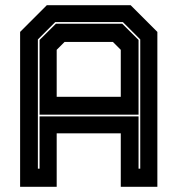

<svg xmlns="http://www.w3.org/2000/svg" viewBox="-20 -720 684 740"><path d="M57.5 0V-597L160.5 -700H483.5L586.5 -597V0H445.5V-206H198.5V0ZM126 -70H132.5V-271.5H514V-70H520.5V-568L453.5 -635H193L126 -568ZM198.5 -347H445.5V-528L415 -558.5H229L198.5 -528ZM132.5 -278V-566L195.5 -628.5H451L514 -566V-278Z"/></svg>

Font: Tourney ExtraBold
Style: Regular
Weight: 800
Designer: Tyler Finck
Foundry: Etcetera Type Co
Version: Version 1.015